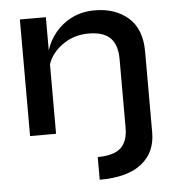

<svg xmlns="http://www.w3.org/2000/svg" viewBox="-52 -557 746 817"><g transform="rotate(-5 321.0 -149.0)"><path d="M62 0V-498H173V-356Q186 -398 214.5 -432.5Q243 -467 285.5 -488Q328 -509 383 -509Q470 -509 525.5 -460.5Q581 -412 581 -315V30Q581 115 520.5 163Q460 211 341 211V114Q409 114 439.5 86.5Q470 59 470 0V-293Q470 -354 440.5 -383.5Q411 -413 348 -413Q285 -413 237 -379Q189 -345 173 -297V0Z"/></g></svg>

Font: Syne SemiBold
Style: Regular
Weight: 600
Designer: Lucas Descroix
Foundry: Bonjour Monde
Version: Version 2.200; ttfautohint (v1.8.4)